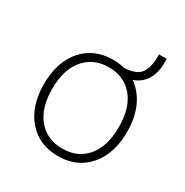

<svg xmlns="http://www.w3.org/2000/svg" viewBox="-147 -736 833 864"><g transform="rotate(30 269.0 -304.0)"><path d="M269 8Q203 8 154.5 -23Q106 -54 79.5 -110Q53 -166 53 -242Q53 -318 79.5 -374Q106 -430 154.5 -461Q203 -492 269 -492Q335 -492 383.5 -461Q432 -430 458.5 -374Q485 -318 485 -242Q485 -166 458.5 -110Q432 -54 383.5 -23Q335 8 269 8ZM269 -31Q349 -31 395.5 -86.5Q442 -142 442 -242Q442 -342 395.5 -397.5Q349 -453 269 -453Q190 -453 143 -397.5Q96 -342 96 -242Q96 -142 143 -86.5Q190 -31 269 -31ZM330 -446 315 -459V-484Q388 -485 411.5 -515.5Q435 -546 435 -604V-616H475V-596Q475 -526 438 -487.5Q401 -449 330 -446Z"/></g></svg>

Font: Nunito Sans ExtraLight
Style: Regular
Weight: 200
Designer: Vernon Adams
Foundry: Vernon Adams
Version: Version 3.006; ttfautohint (v1.8.3)